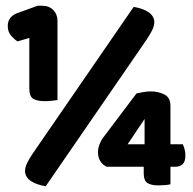

<svg xmlns="http://www.w3.org/2000/svg" viewBox="-20 -641 670 668"><path d="M180 -293Q174 -292 161.5 -290.5Q149 -289 136 -289Q110 -289 96 -297Q82 -305 82 -334V-509L41 -497Q30 -504 18.5 -517Q7 -530 7 -551Q7 -582 39 -595L111 -621H127Q151 -621 165.5 -606Q180 -591 180 -568ZM445 -617Q476 -612 495.5 -599.5Q515 -587 517 -566Q517 -551 509.5 -536Q502 -521 490 -503L139 7Q108 2 88.5 -10.5Q69 -23 67 -44Q67 -59 74.5 -74Q82 -89 94 -107ZM573 -139H616Q619 -133 622 -122.5Q625 -112 625 -100Q625 -79 615.5 -70Q606 -61 592 -61H573V0Q567 2 555 3Q543 4 531 4Q507 4 493.5 -4Q480 -12 480 -39V-61H351Q338 -67 329.5 -79.5Q321 -92 321 -111Q321 -125 325 -135.5Q329 -146 335 -157L455 -316Q465 -318 478 -320.5Q491 -323 506 -323Q530 -323 551.5 -312.5Q573 -302 573 -273ZM483 -227 424 -139H483Z"/></svg>

Font: Baloo Chettan
Style: Regular
Weight: 400
Designer: Maithili Shingre and Ek Type
Foundry: Ek Type
Version: Version 1.443;PS 1.000;hotconv 16.6.51;makeotf.lib2.5.65220;